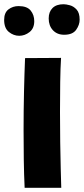

<svg xmlns="http://www.w3.org/2000/svg" viewBox="-76 -819 399 912"><path d="M41 73Q38 11 37 -59.5Q36 -130 36 -202Q36 -294 38 -382Q40 -470 43 -543L214 -544Q211 -497 210 -429.5Q209 -362 209 -288Q209 -215 210 -144Q211 -73 212.5 -16Q214 41 215 73ZM228.8 -653.9Q195.5 -653.9 175.4 -675.4Q155.3 -697 155.3 -731.3Q155.3 -762.6 173.5 -780.8Q191.6 -798.9 225.9 -798.9Q237.7 -798.9 255.8 -794Q273.9 -789.1 288.1 -773.4Q302.3 -757.7 302.3 -725.4Q302.3 -700.9 285.7 -677.4Q269 -653.9 228.8 -653.9ZM15.2 -649Q-11.3 -649 -33.8 -667.1Q-56.3 -685.2 -56.3 -724.4Q-56.3 -758.7 -35.8 -774.4Q-15.2 -790.1 12.3 -790.1Q52.4 -790.1 69.6 -769Q86.7 -747.9 86.7 -718.5Q86.7 -684.2 64.2 -666.6Q41.7 -649 15.2 -649Z"/></svg>

Font: Mochiy Pop P One
Style: Regular
Weight: 400
Designer: FONTDASU
Foundry: FONTDASU / Google Inc. / Adobe
Version: Version 2.000